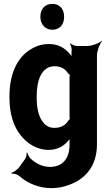

<svg xmlns="http://www.w3.org/2000/svg" viewBox="-20 -766 575 994"><path d="M340 -31V-17C340 57 302 98 239 98C198 98 167 80 139 56C131 48 123 32 122 24H118C119 32 116 48 110 57L79 100C71 111 49 127 39 129L40 133C50 131 71 137 81 146C122 183 183 208 245 208C276 208 306 203 332 193C418 165 482 96 482 -18V-478C482 -502 496 -539 508 -552L506 -554C493 -542 456 -528 432 -528H379C368 -528 350 -535 345 -542L342 -539C347 -533 352 -514 351 -504V-502C349 -489 350 -471 354 -462L357 -464C354 -473 341 -488 332 -497C308 -522 277 -538 232 -538C204 -538 178 -532 154 -519C73 -479 29 -389 29 -268V-258C29 -178 50 -112 86 -67C119 -24 170 10 231 10C276 10 308 -8 332 -36C337 -41 344 -49 346 -55L343 -56C340 -51 340 -39 340 -31ZM340 -361V-166C340 -163 341 -149 342 -148L345 -151C343 -152 336 -145 334 -142C320 -119 297 -104 262 -104C246 -104 232 -108 221 -116C186 -140 170 -193 170 -258V-268C170 -349 194 -423 263 -423C296 -423 318 -409 332 -387C334 -385 343 -376 345 -377L343 -381C341 -380 340 -364 340 -361ZM251 -612C288 -612 312 -638 312 -679C312 -720 288 -746 251 -746C214 -746 189 -721 189 -679C189 -639 215 -612 251 -612Z"/></svg>

Font: Asimov
Style: EdgeNar
Weight: 500
Designer: Google
Version: Version 2.000980: 2014